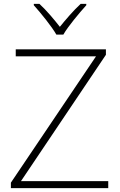

<svg xmlns="http://www.w3.org/2000/svg" viewBox="-20 -968 617 988"><path d="M270 -790H306C330 -832 387 -900 424 -941V-948H395C358 -914 318 -867 288 -830C259 -867 220 -914 183 -948H154V-941C191 -900 246 -832 270 -790ZM537 0V-36H88L525 -686V-714H61V-678H474L36 -28V0Z"/></svg>

Font: Noto Sans Myanmar ExtraLight
Style: Regular
Weight: 200
Designer: Monotype Design Team
Foundry: Monotype Imaging Inc.
Version: Version 2.107